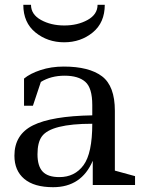

<svg xmlns="http://www.w3.org/2000/svg" viewBox="-20 -770 622 799"><path d="M542 0H366V-101Q319 9 201 9Q122 9 81 -25.5Q40 -60 40 -122Q40 -210 117.5 -248.5Q195 -287 364 -290V-333Q364 -404 335 -429.5Q306 -455 249 -455Q192 -455 150 -429L117 -330H80V-443Q105 -464 149 -478.5Q193 -493 245 -493Q351 -493 404.5 -452.5Q458 -412 458 -309V-60L542 -37ZM227 -33Q291 -33 327.5 -82.5Q364 -132 364 -255Q192 -255 154 -202Q136 -177 136 -128Q136 -79 157.5 -56Q179 -33 227 -33ZM386 -750H416Q416 -676 366 -635Q316 -594 247 -594Q178 -594 127.5 -635Q77 -676 77 -750H109Q109 -710 150.5 -687Q192 -664 247.5 -664Q303 -664 344.5 -687Q386 -710 386 -750Z"/></svg>

Font: Ledger
Style: Regular
Weight: 400
Designer: Denis Masharov
Foundry: Denis Masharov
Version: 1.001